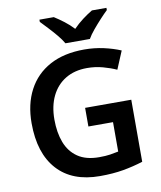

<svg xmlns="http://www.w3.org/2000/svg" viewBox="-100 -1017 926 1106"><g transform="rotate(-10 363.0 -464.0)"><path d="M378 -392H648V-29Q591 -11 531 -0.5Q471 10 395 10Q233 10 146 -86Q59 -182 59 -358Q59 -469 102.5 -551.5Q146 -634 229 -679Q312 -724 431 -724Q489 -724 543.5 -712Q598 -700 643 -681L599 -576Q564 -592 520 -604Q476 -616 428 -616Q355 -616 302 -584Q249 -552 220.5 -493.5Q192 -435 192 -356Q192 -280 214 -222Q236 -164 284 -131Q332 -98 409 -98Q447 -98 473 -102Q499 -106 522 -111V-283H378ZM331 -778Q318 -801 295.5 -828Q273 -855 249 -880.5Q225 -906 207 -925V-938H291Q318 -921 347 -899Q376 -877 401 -850Q427 -877 457 -899.5Q487 -922 514 -938H599V-925Q580 -907 556 -881Q532 -855 509.5 -828Q487 -801 474 -778Z"/></g></svg>

Font: Noto Sans SemiBold
Style: Regular
Weight: 600
Designer: Monotype Design Team
Foundry: Monotype Imaging Inc.
Version: Version 2.007